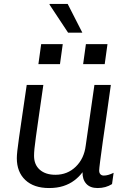

<svg xmlns="http://www.w3.org/2000/svg" viewBox="-20 -940 640 970"><path d="M228 10Q151 10 108 -30.5Q65 -71 65 -141Q65 -154 67.5 -178Q70 -202 76 -243.5Q82 -285 91.5 -350.5Q101 -416 115 -511H199Q185 -415 176 -351.5Q167 -288 161.5 -249Q156 -210 154 -188.5Q152 -167 152 -153Q152 -108 181 -82.5Q210 -57 260 -57Q321 -57 363 -98Q405 -139 413 -204L457 -511H540Q530 -435 519 -361Q508 -287 499.5 -226Q491 -165 486 -126Q481 -87 481 -79Q481 -66 487.5 -59.5Q494 -53 504 -53Q526 -53 554 -67L546 -10Q530 0 512 5Q494 10 473 10Q435 10 415.5 -12Q396 -34 397 -70Q380 -47 355.5 -28.5Q331 -10 299.5 0Q268 10 228 10ZM396 -775H324L230 -917L231 -920H322ZM509 -616H400L414 -717H523ZM283 -616H174L188 -717H297Z"/></svg>

Font: Chivo Mono Medium Light
Style: Italic
Weight: 300
Italic angle: -8.05°
Monospace: yes
Version: Version 1.008